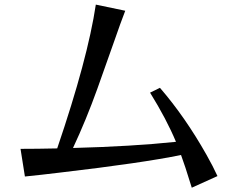

<svg xmlns="http://www.w3.org/2000/svg" viewBox="-20 -790 1040 854"><path d="M71.3 -127.9Q144.5 -127.9 234.4 -129.9Q370.1 -528.3 406.2 -769.5L537.1 -742.2Q515.6 -686.5 489.3 -610.4Q462.9 -534.2 413.1 -395.5Q363.3 -256.8 304.7 -131.8Q567.4 -138.7 762.7 -159.2Q720.7 -259.8 647.5 -377.9L691.4 -399.4Q803.7 -269.5 898.4 -101.6Q927.7 -49.8 947.3 -6.8L833 44.9Q800.8 -59.6 785.2 -100.6Q614.3 -65.4 248 -22.5Q159.2 -11.7 90.8 -4.9Z"/></svg>

Font: GenEi LateGo v2
Style: Medium
Weight: 500
Designer: o_tamon (Modified)
Foundry: o_tamon / Adobe Systems Incorporated / FONT 910 / Philipp H. Poll
Version: Version 2.1;Original Version 1.004